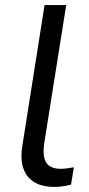

<svg xmlns="http://www.w3.org/2000/svg" viewBox="-20 -725 349 754"><path d="M193 9Q121 9 88 -33Q55 -75 68 -154L155 -705H240L153 -158Q149 -126 154 -104.5Q159 -83 175.5 -72.5Q192 -62 218 -62Q231 -62 244 -64Q257 -66 270 -68L259 0Q244 4 227.5 6.5Q211 9 193 9Z"/></svg>

Font: Nunito Sans 10pt
Style: Italic
Weight: 400
Italic angle: -9°
Designer: Vernon Adams
Foundry: Vernon Adams
Version: Version 3.101;gftools[0.9.27]